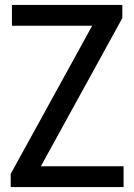

<svg xmlns="http://www.w3.org/2000/svg" viewBox="-20 -760 546 780"><path d="M23.5 0V-53.5L354.5 -655.5H28.5V-740H477V-686.5L146 -84.5H482V0Z"/></svg>

Font: Encode Sans Condensed Medium
Style: Regular
Weight: 500
Width: 3
Designer: Multiple Designers
Foundry: Impallari Type
Version: Version 3.000; ttfautohint (v1.8.3) -l 8 -r 50 -G 200 -x 14 